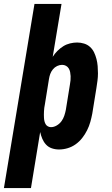

<svg xmlns="http://www.w3.org/2000/svg" viewBox="-50 -755 570 980"><path d="M-30 205 126 -735H264L219 -465Q229 -481 243 -495Q257 -509 273 -519Q289 -529 307.5 -533.5Q326 -538 344 -538Q362 -538 379.5 -532.5Q397 -527 410 -515Q423 -503 430.5 -487Q438 -471 442.5 -453.5Q447 -436 448.5 -417.5Q450 -399 450 -380.5Q450 -362 447.5 -343Q445 -324 442 -305L421 -175Q417 -154 411 -132.5Q405 -111 394.5 -90Q384 -69 369.5 -50.5Q355 -32 336 -18.5Q317 -5 295 1.5Q273 8 251 8Q232 8 214.5 2Q197 -4 185 -17Q173 -30 166 -46.5Q159 -63 155 -81L108 205ZM210 -106Q225 -106 239.5 -114.5Q254 -123 263.5 -136Q273 -149 278 -164Q283 -179 286 -194L307 -324Q309 -335 310 -345.5Q311 -356 310.5 -366.5Q310 -377 308 -387Q306 -397 301 -405.5Q296 -414 287 -419Q278 -424 267 -424Q254 -424 241.5 -418Q229 -412 220 -401Q211 -390 206.5 -377.5Q202 -365 200 -352L179 -222Q177 -213 176 -204.5Q175 -196 174.5 -187Q174 -178 174 -169.5Q174 -161 174.5 -152.5Q175 -144 177 -136Q179 -128 183 -121Q187 -114 194.5 -110Q202 -106 210 -106Z"/></svg>

Font: Iosevka Slab Heavy
Style: Italic
Weight: 900
Italic angle: -9°
Monospace: yes
Designer: Belleve Invis
Foundry: Belleve Invis
Version: Version 11.1.0; ttfautohint (v1.8.3)